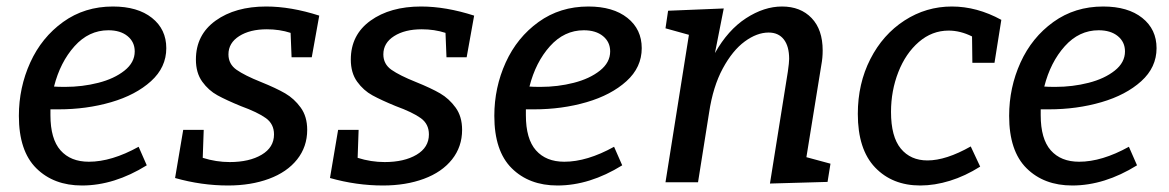

<svg xmlns="http://www.w3.org/2000/svg" viewBox="-20 -560 3592 590"><path d="M135 -224V-206Q135 -133 166 -98Q197 -63 253 -63Q323 -63 406 -109L431 -52Q331 10 232 10Q145 10 91.5 -43Q38 -96 38 -204Q38 -291 73 -368Q108 -445 174 -492.5Q240 -540 327 -540Q403 -540 447 -505Q491 -470 491 -412Q491 -353 444 -310.5Q397 -268 321.5 -246Q246 -224 160 -224ZM146 -294Q157 -293 180 -293Q233 -293 282 -305.5Q331 -318 362.5 -343Q394 -368 394 -402Q394 -431 372 -449Q350 -467 313 -467Q253 -467 209 -418Q165 -369 146 -294Z M682 -393Q682 -363 707 -345.5Q732 -328 782 -308Q829 -289 856.5 -273Q884 -257 904 -229.5Q924 -202 924 -161Q924 -109 893 -70Q862 -31 806.5 -10.5Q751 10 681 10Q599 10 518 -13L543 -161H606L603 -75Q644 -62 686 -62Q746 -62 784 -84.5Q822 -107 822 -147Q822 -179 797 -197Q772 -215 720 -234Q676 -252 648.5 -267Q621 -282 601.5 -309Q582 -336 582 -377Q582 -453 642.5 -496.5Q703 -540 798 -540Q874 -540 961 -512L938 -384H876L873 -459Q839 -470 800 -470Q748 -470 715 -449Q682 -428 682 -393Z M1158 -393Q1158 -363 1183 -345.5Q1208 -328 1258 -308Q1305 -289 1332.5 -273Q1360 -257 1380 -229.5Q1400 -202 1400 -161Q1400 -109 1369 -70Q1338 -31 1282.5 -10.5Q1227 10 1157 10Q1075 10 994 -13L1019 -161H1082L1079 -75Q1120 -62 1162 -62Q1222 -62 1260 -84.5Q1298 -107 1298 -147Q1298 -179 1273 -197Q1248 -215 1196 -234Q1152 -252 1124.5 -267Q1097 -282 1077.5 -309Q1058 -336 1058 -377Q1058 -453 1118.5 -496.5Q1179 -540 1274 -540Q1350 -540 1437 -512L1414 -384H1352L1349 -459Q1315 -470 1276 -470Q1224 -470 1191 -449Q1158 -428 1158 -393Z M1596 -224V-206Q1596 -133 1627 -98Q1658 -63 1714 -63Q1784 -63 1867 -109L1892 -52Q1792 10 1693 10Q1606 10 1552.5 -43Q1499 -96 1499 -204Q1499 -291 1534 -368Q1569 -445 1635 -492.5Q1701 -540 1788 -540Q1864 -540 1908 -505Q1952 -470 1952 -412Q1952 -353 1905 -310.5Q1858 -268 1782.5 -246Q1707 -224 1621 -224ZM1607 -294Q1618 -293 1641 -293Q1694 -293 1743 -305.5Q1792 -318 1823.5 -343Q1855 -368 1855 -402Q1855 -431 1833 -449Q1811 -467 1774 -467Q1714 -467 1670 -418Q1626 -369 1607 -294Z M2458 -77 2532 -57 2523 -1 2346 4 2401 -340Q2405 -368 2405 -379Q2405 -418 2388.5 -439Q2372 -460 2342 -460Q2306 -460 2268.5 -432.5Q2231 -405 2201 -349.5Q2171 -294 2159 -214L2125 0H2025L2097 -453L2025 -473L2033 -527L2204 -534L2177 -397Q2217 -468 2272.5 -504Q2328 -540 2383 -540Q2440 -540 2474 -504.5Q2508 -469 2508 -405Q2508 -382 2504 -361Z M2718 -216Q2718 -140 2748 -103.5Q2778 -67 2830 -67Q2887 -67 2963 -110L2992 -48Q2946 -19 2899 -4.5Q2852 10 2808 10Q2722 10 2669 -45.5Q2616 -101 2616 -210Q2616 -303 2654.5 -378.5Q2693 -454 2759.5 -497Q2826 -540 2905 -540Q2982 -540 3057 -499L3036 -367H2968L2967 -448Q2931 -466 2895 -466Q2844 -466 2803.5 -431Q2763 -396 2740.5 -338.5Q2718 -281 2718 -216Z M3178 -224V-206Q3178 -133 3209 -98Q3240 -63 3296 -63Q3366 -63 3449 -109L3474 -52Q3374 10 3275 10Q3188 10 3134.5 -43Q3081 -96 3081 -204Q3081 -291 3116 -368Q3151 -445 3217 -492.5Q3283 -540 3370 -540Q3446 -540 3490 -505Q3534 -470 3534 -412Q3534 -353 3487 -310.5Q3440 -268 3364.5 -246Q3289 -224 3203 -224ZM3189 -294Q3200 -293 3223 -293Q3276 -293 3325 -305.5Q3374 -318 3405.5 -343Q3437 -368 3437 -402Q3437 -431 3415 -449Q3393 -467 3356 -467Q3296 -467 3252 -418Q3208 -369 3189 -294Z"/></svg>

Font: Bitter Pro Medium
Style: Italic
Weight: 500
Italic angle: -9°
Designer: Sol Matas, and Bitter project Authors
Foundry: Sol Matas
Version: Version 1.010